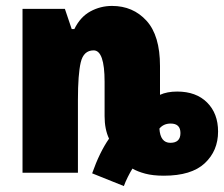

<svg xmlns="http://www.w3.org/2000/svg" viewBox="-20 -583 756 648"><path d="M555 -101Q521 -101 518 -149Q532 -166 556 -166Q589 -166 589 -134Q589 -101 555 -101ZM398 45Q403 31 411.5 14Q420 -3 427 -14Q444 -4 470 3Q496 10 533 10Q626 10 671 -32Q716 -74 716 -139Q716 -200 679 -237Q642 -274 578 -274Q544 -274 520 -263V-360Q520 -463 474.5 -513Q429 -563 358 -563Q319 -563 285 -544.5Q251 -526 231 -485H222L199 -553H56V0H243V-246Q243 -332 252.5 -372.5Q262 -413 296 -413Q333 -413 333 -307V-191Q333 -147 348 -115Q316 -69 291 2Z"/></svg>

Font: Noto Sans Display SemiCondensed Black
Style: Regular
Weight: 900
Width: 4
Designer: Monotype Design Team
Foundry: Monotype Imaging Inc.
Version: Version 1.900